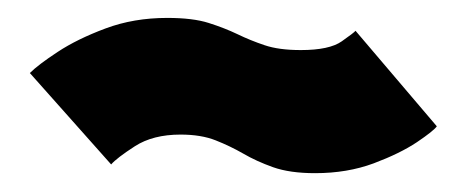

<svg xmlns="http://www.w3.org/2000/svg" viewBox="-20 -450 508 209"><path d="M323 -261.5Q358 -261.5 386.8 -272.2Q415.5 -283 433.8 -295.2Q452 -307.5 455.5 -312.5L367 -416.5Q365.5 -414.5 352 -405Q338.5 -395.5 307.5 -395.5Q283.5 -395.5 268 -400.8Q252.5 -406 238.5 -412.8Q224.5 -419.5 207.2 -425Q190 -430.5 162 -430.5Q125.5 -430.5 94.8 -419Q64 -407.5 42.8 -393.5Q21.5 -379.5 12.5 -370.5L101 -271Q107 -278 126.8 -290.8Q146.5 -303.5 176.5 -303.5Q199 -303.5 214.8 -297.2Q230.5 -291 244.8 -282.8Q259 -274.5 277.2 -268Q295.5 -261.5 323 -261.5Z"/></svg>

Font: Anybody UltraCondensed Thin ExtraBold
Style: Regular
Weight: 800
Version: Version 1.111